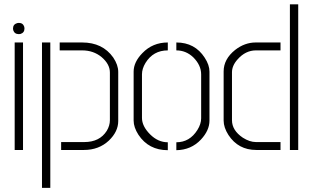

<svg xmlns="http://www.w3.org/2000/svg" viewBox="-20 -703 1457 900"><path d="M41 -569.3Q41 -588.9 60.5 -594.7Q65.4 -595.7 68.4 -595.7Q87.9 -595.7 93.8 -577.1Q94.7 -573.2 94.7 -569.3Q94.7 -549.8 76.2 -543.9Q72.3 -543 68.4 -543Q47.9 -543 42 -561.5Q41 -566.4 41 -569.3ZM48.8 0V-503.9H87.9V0Z M266.6 0V-37.1H375Q447.3 -37.1 480.5 -89.8Q495.1 -114.3 495.1 -139.6V-363.3Q495.1 -402.3 456.1 -435.5Q418 -466.8 365.2 -466.8H259.8V-503.9H365.2Q460.9 -503.9 510.7 -433.6Q534.2 -398.4 534.2 -366.2V-135.7Q534.2 -85.9 490.2 -43.9Q443.4 0 373 0ZM176.8 177.7V-503.9H215.8V177.7Z M606.4 -137.7V-367.2Q606.4 -412.1 647.5 -454.1Q695.3 -503.9 766.6 -503.9V-466.8Q698.2 -466.8 662.1 -408.2Q645.5 -380.9 645.5 -354.5V-150.4Q645.5 -111.3 683.6 -73.2Q720.7 -36.1 766.6 -36.1V1Q676.8 1 628.9 -71.3Q606.4 -106.4 606.4 -137.7ZM806.6 1V-36.1Q869.1 -36.1 905.3 -93.8Q922.9 -122.1 922.9 -148.4V-354.5Q922.9 -397.5 885.7 -434.6Q851.6 -466.8 806.6 -466.8V-503.9Q893.6 -503.9 939.5 -432.6Q961.9 -398.4 961.9 -367.2V-137.7Q961.9 -91.8 921.9 -48.8Q876 0 806.6 1Z M1028.3 -137.7V-368.2Q1028.3 -425.8 1082 -468.8Q1127 -503.9 1178.7 -503.9H1294.9V-466.8H1179.7Q1130.9 -466.8 1093.8 -424.8Q1067.4 -395.5 1067.4 -364.3V-139.6Q1067.4 -91.8 1118.2 -57.6Q1150.4 -37.1 1179.7 -37.1H1294.9V0H1181.6Q1096.7 0 1050.8 -70.3Q1028.3 -105.5 1028.3 -137.7ZM1338.9 0V-682.6H1377.9V0Z"/></svg>

Font: Post No Bills Colombo Light
Style: Regular
Weight: 300
Designer: Kosala Senevirathne, Siva Puranthara, Lasantha Premarathna, Tharique Azeez
Foundry: Mooniak
Version: Version 1.220 ; ttfautohint (v1.6)